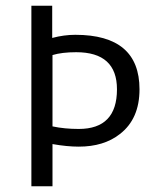

<svg xmlns="http://www.w3.org/2000/svg" viewBox="-20 -653 573 673"><path d="M90 0V-633H163V-520Q204 -531 244 -531Q469 -531 469 -340Q469 -236 400 -183Q344 -139 256 -139Q215 -139 164 -148V0ZM164 -460V-210Q206 -201 256 -201Q390 -201 390 -340Q390 -470 247 -470Q197 -470 164 -460Z"/></svg>

Font: Tajawal
Style: Regular
Weight: 400
Designer: Boutros Fonts
Foundry: Created by Boutros International 2017
Version: Version 1.700